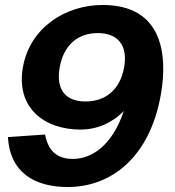

<svg xmlns="http://www.w3.org/2000/svg" viewBox="-20 -736 705 772"><path d="M253 16C423 16 582 -99 627 -357C655 -517 633 -716 393 -716C243 -716 100 -625 72 -465C44 -305 155 -215 304 -215C370 -215 432 -242 478 -290C430 -148 347 -97 273 -97C193 -97 171 -148 161 -195L12 -185C20 -39 123 16 253 16ZM220 -465C236 -555 293 -603 373 -603C453 -603 495 -555 479 -465C463 -375 404 -328 324 -328C244 -328 204 -375 220 -465Z"/></svg>

Font: Uncut Sans
Style: Bold Italic
Weight: 700
Italic angle: -10°
Designer: Kasper Nordkvist
Foundry: Uncut Type
Version: Version 1.111;FEAKit 1.0